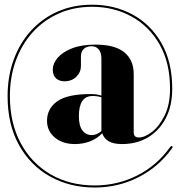

<svg xmlns="http://www.w3.org/2000/svg" viewBox="-20 -698 784 835"><path d="M584 -100Q609 -100 640.8 -124.2Q672.5 -148.5 696 -195.8Q719.5 -243 719.5 -312.5Q719.5 -425 674.2 -504.5Q629 -584 552 -626.2Q475 -668.5 380.5 -668.5Q300.5 -668.5 234.8 -639Q169 -609.5 121.5 -556.8Q74 -504 48.5 -433.2Q23 -362.5 23 -280Q23 -163.5 69.8 -76Q116.5 11.5 199.8 60Q283 108.5 392 108.5Q491 108.5 577 65Q663 21.5 720 -58.5Q724.5 -65 728.5 -62Q733 -59 728.5 -53.5Q669 29 581.2 73.2Q493.5 117.5 392 117.5Q283 117.5 197.2 69.2Q111.5 21 62.2 -68Q13 -157 13 -280Q13 -365.5 39.5 -438.2Q66 -511 114.8 -564.5Q163.5 -618 231 -647.8Q298.5 -677.5 380.5 -677.5Q478 -677.5 557 -634.5Q636 -591.5 682.5 -509.8Q729 -428 729 -312.5Q729 -237 700.5 -183Q672 -129 622.8 -100.2Q573.5 -71.5 511 -71.5Q473.5 -71.5 453 -83.5Q432.5 -95.5 424.5 -118.5Q403 -95.5 372 -83.5Q341 -71.5 306 -71.5Q252.5 -71.5 218.5 -99.8Q184.5 -128 184.5 -172.5Q184.5 -226 229 -257.5Q273.5 -289 374.5 -289Q401.5 -289 421 -282V-443.5Q421 -469 409.5 -483Q398 -497 378.5 -497Q356 -497 344 -484.8Q332 -472.5 332 -454.5V-411Q332 -384 312 -364.2Q292 -344.5 260 -344.5Q238 -344.5 223.8 -357.2Q209.5 -370 209.5 -396Q209.5 -421 230.2 -446Q251 -471 292.5 -487.5Q334 -504 395.5 -504Q479 -504 520.2 -470.8Q561.5 -437.5 561.5 -376V-122.5Q561.5 -100 584 -100ZM323 -192.5Q323 -151 338.5 -130.8Q354 -110.5 379 -110.5Q401 -110.5 421 -128V-275Q403.5 -280.5 382.5 -280.5Q323 -280.5 323 -192.5Z"/></svg>

Font: Fraunces 144pt S000
Style: Bold
Weight: 700
Version: Version 1.000; ttfautohint (v1.8.3)